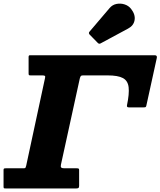

<svg xmlns="http://www.w3.org/2000/svg" viewBox="-52 -1061 903 1081"><path d="M187 -636.5H121Q113.5 -636.5 111.2 -638.2Q109 -640 109 -647.5V-740.5Q109 -750 116.5 -750H819Q833.5 -750 831 -735.5L772 -466.5Q770.5 -459.5 767.5 -458Q764.5 -456.5 757 -456.5H673Q660.5 -456.5 663 -468.5Q676.5 -533 672.2 -569.8Q668 -606.5 640 -621.5Q612 -636.5 554.5 -636.5H414Q405 -636.5 402 -631.2Q399 -626 397 -618L291 -133.5Q288.5 -122 292.8 -117.8Q297 -113.5 310 -113.5H379.5Q387 -113.5 390.2 -112Q393.5 -110.5 393.5 -103.5V-15Q393.5 -5.5 389.8 -2.8Q386 0 377 0H-19.5Q-27 0 -29.5 -1.2Q-32 -2.5 -32 -10V-104.5Q-32 -111 -28.8 -112.2Q-25.5 -113.5 -18.5 -113.5H82Q90 -113.5 91.8 -117Q93.5 -120.5 95.5 -128.5L201.5 -621.5Q204 -631 200.5 -633.8Q197 -636.5 187 -636.5ZM686 -1011Q711 -979 705.8 -947.8Q700.5 -916.5 669 -900L515 -817Q506 -811.5 498.5 -819.5L452.5 -866.5Q444.5 -875.5 453 -884L565 -1015.5Q580.5 -1034 603.8 -1038.8Q627 -1043.5 649.5 -1036.2Q672 -1029 686 -1011Z"/></svg>

Font: Besley* Heavy
Style: Italic
Weight: 800
Italic angle: -13°
Designer: Owen Earl
Foundry: indestructible type*
Version: Version 3.000; ttfautohint (v1.8.3)